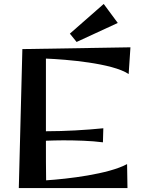

<svg xmlns="http://www.w3.org/2000/svg" viewBox="-20 -950 714 970"><path d="M502 -302C414 -293 306 -287 218 -287H212V-654C313 -650 548 -631 630 -576L639 -711L93 -702L75 0H624L622 -121C528 -70 321 -46 213 -39C212 -101 212 -156 212 -239C241 -240 270 -241 299 -241C360 -241 440 -239 500 -231ZM504 -930 333 -780 367 -738 575 -834Z"/></svg>

Font: Original Surfer
Style: Regular
Weight: 400
Designer: Astigmatic (AOETI)
Foundry: Astigmatic (AOETI)
Version: Version 1.001